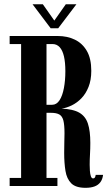

<svg xmlns="http://www.w3.org/2000/svg" viewBox="-20 -868 505 896"><path d="M379.5 8.5Q333.5 8.5 312.5 -12.5Q291.5 -33.5 285.5 -70.5Q279.5 -107.5 279.5 -155Q279.5 -181.5 280.2 -205.5Q281 -229.5 281 -245.5Q281 -285 275.8 -305.5Q270.5 -326 256.8 -333.8Q243 -341.5 218.5 -341.5H197V-37.5H248V0H25V-37.5H78.5V-662.5H25V-700H249.5Q293.5 -700 328.8 -683.2Q364 -666.5 385 -630.8Q406 -595 406 -537.5Q406 -494.5 393.2 -462.5Q380.5 -430.5 359.8 -409.2Q339 -388 314.8 -376.2Q290.5 -364.5 267.5 -361Q321 -359 350 -342.2Q379 -325.5 390.2 -291.2Q401.5 -257 401.5 -201Q401.5 -174.5 400 -148.2Q398.5 -122 398.5 -99Q398.5 -85.5 399.5 -70.8Q400.5 -56 404 -45.8Q407.5 -35.5 414 -35.5Q420.5 -35.5 423.2 -40.5Q426 -45.5 426.5 -52H461Q458.5 -31 448.2 -17.5Q438 -4 420.8 2.2Q403.5 8.5 379.5 8.5ZM197 -379H223Q244 -379 257.8 -400Q271.5 -421 278.2 -456.8Q285 -492.5 285 -535.5Q285 -576.5 278.5 -604.8Q272 -633 258.5 -647.8Q245 -662.5 224.5 -662.5H197ZM216.5 -736 132 -848H180L233.5 -772L287 -848H336.5L251.5 -736Z"/></svg>

Font: Imbue Thin 10pt
Style: Bold
Weight: 700
Version: Version 1.102